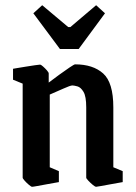

<svg xmlns="http://www.w3.org/2000/svg" viewBox="-20 -707 522 737"><path d="M103 10Q100 10 91 2.5Q82 -5 74.5 -13.5Q67 -22 67 -25V-386L30 -401V-443Q30 -443 44.5 -445.5Q59 -448 78 -451Q97 -454 113.5 -456.5Q130 -459 134 -459Q137 -459 145 -452Q153 -445 160 -437Q167 -429 167 -425V-390Q184 -403 206.5 -419.5Q229 -436 247 -448Q265 -460 268 -460Q337 -460 376 -425Q415 -390 415 -295V-65L451 -50V-8Q451 -8 437 -5.5Q423 -3 403.5 0.5Q384 4 368 7Q352 10 349 10Q345 10 336 2.5Q327 -5 319 -13.5Q311 -22 311 -25V-295Q311 -337 300.5 -354.5Q290 -372 277 -375.5Q264 -379 258 -379Q250 -379 223.5 -367Q197 -355 171 -344V-65L206 -50V-8Q206 -8 192 -5.5Q178 -3 158.5 0.5Q139 4 123 7Q107 10 103 10ZM210 -519 108 -656 142 -687 242 -603H250L349 -687L383 -656L282 -519Z"/></svg>

Font: Grenze Gotisch Medium
Style: Regular
Weight: 500
Designer: Renata Polastri
Foundry: Omnibus-Type
Version: Version 1.001